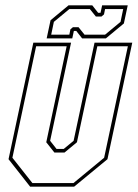

<svg xmlns="http://www.w3.org/2000/svg" viewBox="-20 -700 516 720"><path d="M93 0 12 -103 105 -540H246.5L168 -172L192 -141.5H219L256 -172L334.5 -540H476L383 -103L258 0ZM101.5 -13.5H255.5L370.5 -108.5L459.5 -526.5H345L268.5 -166.5L222 -128H184L153.5 -166.5L230 -526.5H115.5L26.5 -108.5ZM155 -556 169.5 -624 237 -680H326L348 -652H357L363 -680H459L444.5 -612L377 -556H288L266 -584H257L251 -556ZM172 -570H240L244 -590L253.5 -598H274.5L297 -570H374L432 -618L442 -666H374L370 -646L360.5 -638H339.5L317 -666H240L182 -618Z"/></svg>

Font: Tourney Condensed Thin
Style: Italic
Weight: 100
Width: 3
Italic angle: -12°
Designer: Tyler Finck
Foundry: Etcetera Type Co
Version: Version 1.010; ttfautohint (v1.8.3)